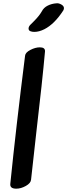

<svg xmlns="http://www.w3.org/2000/svg" viewBox="-20 -1163 405 1156"><path d="M220 -878Q252 -878 251 -854Q235 -675 198 -360Q174 -145 167 -81Q165 -60 135.5 -43.5Q106 -27 78 -27Q39 -27 42 -56Q77 -400 131 -828Q133 -847 163 -862.5Q193 -878 220 -878ZM152 -991Q152 -1003 163 -1014Q167 -1018 183.5 -1034.5Q200 -1051 212 -1066Q224 -1081 232 -1095Q243 -1117 267 -1129Q291 -1141 319 -1143Q333 -1145 349 -1136Q365 -1127 365 -1114Q365 -1107 361 -1100Q308 -1018 247 -987Q215 -971 187 -971Q175 -971 166 -974Q152 -978 152 -991Z"/></svg>

Font: Sedgwick Ave Display
Style: Regular
Weight: 400
Designer: Kevin Burke, Pedro Vergani
Foundry: Google, Inc.
Version: Version 1.000